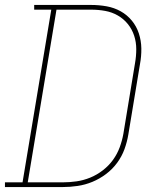

<svg xmlns="http://www.w3.org/2000/svg" viewBox="-38 -755 658 775"><path d="M-18 0V-19H53L169 -716H100V-735H330Q362 -735 392.5 -729.5Q423 -724 449 -709.5Q475 -695 494 -672Q513 -649 522.5 -620Q532 -591 532.5 -559.5Q533 -528 527 -496L480 -212Q475 -182 464.5 -153Q454 -124 435 -98Q416 -72 390 -52.5Q364 -33 335 -21Q306 -9 275.5 -4.5Q245 0 216 0ZM74 -19H216Q243 -19 271 -23Q299 -27 326 -38Q353 -49 377 -67.5Q401 -86 418 -109.5Q435 -133 445 -160Q455 -187 460 -215L507 -500Q512 -528 512 -556.5Q512 -585 503.5 -611Q495 -637 478 -658Q461 -679 437.5 -692.5Q414 -706 386.5 -711Q359 -716 330 -716H190Z"/></svg>

Font: Iosevka Etoile Thin Oblique
Style: Regular
Weight: 100
Italic angle: -9°
Designer: Belleve Invis
Foundry: Belleve Invis
Version: Version 15.5.2; ttfautohint (v1.8.4)